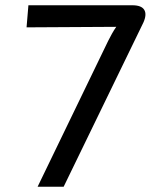

<svg xmlns="http://www.w3.org/2000/svg" viewBox="-20 -710 573 730"><path d="M483 -690Q518 -690 528.5 -672.5Q539 -655 525 -624L222 0H123L391 -554Q398 -568 405.5 -581.5Q413 -595 422 -608L81 -606L88 -690Z"/></svg>

Font: Exo 2 Medium
Style: Italic
Weight: 500
Italic angle: -8°
Designer: Natanael Gama
Foundry: Natanael Gama
Version: Version 2.010